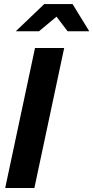

<svg xmlns="http://www.w3.org/2000/svg" viewBox="-20 -940 466 960"><path d="M6 0 155 -700H300.9L151.9 0ZM58.8 -783.6 201.3 -919.8H342.8L426.4 -783.6H318.1L262.5 -856.7L174.9 -783.6Z"/></svg>

Font: Red Hat Display VF
Style: Italic
Weight: 300
Italic angle: -12°
Designer: Pentagram, MCKL
Foundry: Pentagram, MCKL
Version: Version 1.010